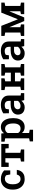

<svg xmlns="http://www.w3.org/2000/svg" viewBox="1801 -2379 781 4423"><g transform="rotate(-90 2191.5 -167.5)"><path d="M277.3 10.3Q203.1 10.3 148.7 -23.7Q94.2 -57.6 64.7 -117.4Q35.2 -177.2 35.2 -255.4V-272.5Q35.2 -349.1 64.5 -409.2Q93.8 -469.2 148.2 -503.7Q202.6 -538.1 276.9 -538.1Q344.7 -538.1 395 -516.4Q445.3 -494.6 477.5 -462.4L478 -321.3H384.3L366.2 -414.6Q352.5 -428.7 331.5 -437.3Q310.5 -445.8 285.6 -445.8Q245.1 -445.8 216.6 -423.8Q188 -401.9 173.1 -363Q158.2 -324.2 158.2 -272.5V-255.4Q158.2 -199.7 173.3 -161.6Q188.5 -123.5 215.6 -104Q242.7 -84.5 277.8 -84.5Q320.3 -84.5 346.9 -107.4Q373.5 -130.4 381.8 -170.9H488.3L489.7 -168Q483.9 -116.2 459.2 -75.9Q434.6 -35.6 389.9 -12.7Q345.2 10.3 277.3 10.3Z M681.6 0V-75.2L759.3 -89.8V-434.1H661.1L654.8 -357.9H557.1V-528.3H1086.9V-357.9H988.8L982.4 -434.1H882.3V-89.8L959.5 -75.2V0Z M1145.5 203.1V127.4L1216.8 112.8V-438L1139.2 -452.6V-528.3H1327.1L1335 -465.8Q1359.4 -500.5 1394.5 -519.3Q1429.7 -538.1 1477.5 -538.1Q1542 -538.1 1587.9 -502.9Q1633.8 -467.8 1658 -404.8Q1682.1 -341.8 1682.1 -257.3V-247.1Q1682.1 -169.9 1657.7 -112.1Q1633.3 -54.2 1587.6 -22Q1542 10.3 1477.5 10.3Q1432.1 10.3 1397.9 -5.6Q1363.8 -21.5 1339.4 -52.2V112.8L1414.6 127.4V203.1ZM1440.4 -84.5Q1501 -84.5 1530 -129.2Q1559.1 -173.8 1559.1 -247.1V-257.3Q1559.1 -312 1546.1 -353.3Q1533.2 -394.5 1506.6 -417.7Q1480 -440.9 1439.5 -440.9Q1405.3 -440.9 1380.1 -425.5Q1355 -410.2 1339.4 -382.3V-140.1Q1355 -113.3 1379.9 -98.9Q1404.8 -84.5 1440.4 -84.5Z M1933.6 10.3Q1853 10.3 1808.1 -31.2Q1763.2 -72.8 1763.2 -145.5Q1763.2 -195.3 1790.5 -232.9Q1817.9 -270.5 1870.6 -291.7Q1923.3 -313 1998.5 -313H2079.1V-357.4Q2079.1 -399.4 2054 -424.3Q2028.8 -449.2 1981 -449.2Q1953.6 -449.2 1932.6 -442.6Q1911.6 -436 1895 -423.8L1883.8 -352.5H1793.5L1792.5 -482.9Q1831.5 -508.3 1879.4 -523.2Q1927.2 -538.1 1985.8 -538.1Q2086.4 -538.1 2144.3 -491Q2202.1 -443.8 2202.1 -356V-123Q2202.1 -112.3 2202.4 -102.1Q2202.6 -91.8 2203.6 -82L2257.3 -75.2V0H2096.7Q2091.8 -17.1 2087.6 -33.2Q2083.5 -49.3 2081.5 -65.4Q2055.2 -32.2 2017.8 -11Q1980.5 10.3 1933.6 10.3ZM1961.4 -85Q1998.5 -85 2030.8 -102.3Q2063 -119.6 2079.1 -146V-234.4H1997.1Q1941.9 -234.4 1913.8 -208.7Q1885.7 -183.1 1885.7 -148.9Q1885.7 -118.2 1905.3 -101.6Q1924.8 -85 1961.4 -85Z M2328.6 0V-75.2L2406.2 -89.8V-438L2328.6 -452.6V-528.3H2598.1V-452.6L2529.3 -438V-308.1H2728.5V-438L2659.7 -452.6V-528.3H2728.5H2851.6H2929.2V-452.6L2851.6 -438V-89.8L2929.2 -75.2V0H2659.7V-75.2L2728.5 -89.8V-213.4H2529.3V-89.8L2598.1 -75.2V0Z M3178.7 10.3Q3098.1 10.3 3053.2 -31.2Q3008.3 -72.8 3008.3 -145.5Q3008.3 -195.3 3035.6 -232.9Q3063 -270.5 3115.7 -291.7Q3168.5 -313 3243.7 -313H3324.2V-357.4Q3324.2 -399.4 3299.1 -424.3Q3273.9 -449.2 3226.1 -449.2Q3198.7 -449.2 3177.7 -442.6Q3156.7 -436 3140.1 -423.8L3128.9 -352.5H3038.6L3037.6 -482.9Q3076.7 -508.3 3124.5 -523.2Q3172.4 -538.1 3231 -538.1Q3331.5 -538.1 3389.4 -491Q3447.3 -443.8 3447.3 -356V-123Q3447.3 -112.3 3447.5 -102.1Q3447.8 -91.8 3448.7 -82L3502.4 -75.2V0H3341.8Q3336.9 -17.1 3332.8 -33.2Q3328.6 -49.3 3326.7 -65.4Q3300.3 -32.2 3262.9 -11Q3225.6 10.3 3178.7 10.3ZM3206.5 -85Q3243.7 -85 3275.9 -102.3Q3308.1 -119.6 3324.2 -146V-234.4H3242.2Q3187 -234.4 3158.9 -208.7Q3130.9 -183.1 3130.9 -148.9Q3130.9 -118.2 3150.4 -101.6Q3169.9 -85 3206.5 -85Z M3575.2 0V-75.2L3653.3 -89.8V-438L3575.2 -452.6V-528.3H3653.3H3807.1L3957.5 -148.9H3960.4L4111.8 -528.3H4266.1H4343.3V-452.6L4266.1 -438V-89.8L4343.3 -75.2V0H4078.1V-75.2L4143.1 -89.8V-336.4L4140.1 -337.4L4001 0H3917.5L3778.8 -336.9L3775.9 -336.4V-89.8L3840.8 -75.2V0Z"/></g></svg>

Font: Roboto Slab LO Medium
Style: Regular
Weight: 500
Designer: Google
Version: Version 2.000